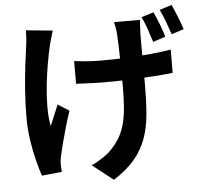

<svg xmlns="http://www.w3.org/2000/svg" viewBox="-61 -905 1121 1064"><g transform="rotate(-5 500.0 -373.5)"><path d="M750.1 -774.5Q749.1 -757.9 748.2 -740.5Q747.3 -723 746.5 -706Q745.7 -692.3 745.8 -663.9Q745.9 -635.5 746.2 -599.8Q746.4 -564.1 746.5 -527.7Q746.6 -491.3 746.7 -460.4Q746.8 -429.6 746.8 -412Q746.8 -323.4 740.6 -251Q734.5 -178.6 713 -117.6Q691.5 -56.5 647.9 -4.2Q604.3 48.1 529.7 95.7L413.9 4.8Q442.8 -7.6 476.4 -29.9Q510 -52.1 530.7 -75.3Q559.3 -105.1 577.4 -138Q595.5 -170.8 605.8 -210.9Q616 -250.9 619.8 -300.3Q623.7 -349.8 623.7 -412.8Q623.7 -440.6 623.4 -481.6Q623.2 -522.7 622.1 -566.6Q621 -610.5 620 -647.7Q619 -684.9 617.2 -705.8Q616.2 -724.1 612.5 -743.4Q608.9 -762.7 606.1 -774.5ZM367.1 -579.1Q391.6 -576.1 416.4 -573.5Q441.2 -570.9 466.8 -569.8Q492.4 -568.7 518.6 -568.7Q583.1 -568.7 654.3 -571.7Q725.5 -574.7 791.4 -581Q857.4 -587.3 906.1 -595.9L905.3 -466.2Q858.6 -460.8 794.6 -456.6Q730.6 -452.3 660 -449.7Q589.3 -447.1 521.5 -447.1Q500.2 -447.1 473.4 -448.1Q446.7 -449.1 419.5 -450.2Q392.4 -451.3 367.1 -452.5ZM264 -757.6Q258.1 -739.2 251.2 -715.7Q244.3 -692.2 240.5 -676.1Q231 -634.8 220.9 -577.7Q210.9 -520.7 204.2 -458.5Q197.5 -396.2 197.4 -337Q197.2 -277.8 206.8 -231.2Q217 -254.3 229.9 -286.9Q242.8 -319.6 254.9 -347.1L317.7 -307Q303.2 -264.6 289.9 -219Q276.7 -173.4 266.3 -132.9Q256 -92.4 249.4 -63.6Q246.7 -52 244.9 -37.5Q243.1 -23 243.3 -14.8Q243.5 -7 244.2 4.7Q244.8 16.4 245.8 26.8L134.2 38.1Q123.6 7.9 109.8 -44.9Q95.9 -97.7 86.4 -161.1Q76.8 -224.5 76.8 -286Q76.8 -368.5 82.6 -444.3Q88.4 -520.1 96.1 -582.7Q103.9 -645.3 109.7 -685.7Q113.2 -706.8 114.2 -729.9Q115.2 -753 116 -772ZM828.7 -809.7Q842.7 -780 858.4 -739.6Q874 -699.2 882.1 -669.5L812.9 -646.6Q802.7 -679.4 789.1 -719Q775.5 -758.6 760.7 -788.7ZM932 -841.8Q946 -812.1 962 -771.5Q978.1 -731 987.2 -702.1L918.7 -680Q908.1 -712.4 893.6 -751.3Q879.2 -790.2 864 -820.1Z"/></g></svg>

Font: Noto Sans TC Thin
Style: Regular
Weight: 100
Designer: Ryoko NISHIZUKA 西塚涼子 (kana, bopomofo & ideographs); Paul D. Hunt (Latin, Greek & Cyrillic); Sandoll Communications 산돌커뮤니
Foundry: Adobe
Version: Version 2.004-H2;hotconv 1.0.118;makeotfexe 2.5.65603